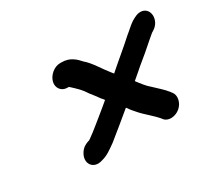

<svg xmlns="http://www.w3.org/2000/svg" viewBox="-87 -661 762 693"><g transform="rotate(-30 293.5 -315.0)"><path d="M189 -409H195C197 -408 198 -406 201 -404C220 -386 232 -376 247 -352C257 -339 267 -327 275 -315C279 -311 282 -307 285 -303C274 -294 263 -284 249 -273L212 -243C200 -233 177 -215 165 -207C164 -207 164 -207 164 -206C147 -201 135 -195 125 -181C98 -142 126 -106 165 -119C191 -125 208 -139 231 -155C264 -182 302 -212 336 -241L338 -239C345 -228 353 -219 361 -210C383 -184 410 -166 431 -139C444 -122 474 -123 495 -140C516 -157 522 -187 509 -203L503 -211C489 -229 470 -244 454 -260C439 -272 424 -292 412 -308L439 -331C450 -341 461 -350 472 -359C502 -383 525 -405 553 -428L561 -433C598 -456 595 -509 559 -514C542 -516 529 -508 515 -500C501 -491 485 -475 472 -465C437 -433 397 -401 361 -369L353 -379C331 -406 312 -441 287 -462C272 -479 252 -499 218 -499H210C186 -499 161 -478 155 -454C149 -430 165 -409 189 -409Z"/></g></svg>

Font: Electronic
Style: BlkIt
Weight: 900
Version: Version 1.011